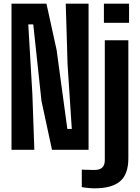

<svg xmlns="http://www.w3.org/2000/svg" viewBox="-20 -820 767 1051"><path d="M43 0H168C163.1 -152.3 159.2 -253.9 157.2 -304.7C146.5 -496.1 138.7 -623 134.8 -686.5H162.1C184.6 -477.5 199.2 -337.9 207 -267.6C235.4 -133.8 254.9 -44.9 264.6 0H464.8V-799.8H339.8C344.7 -635.7 348.6 -526.4 349.6 -471.7L373 -114.3H348.6C319.3 -330.1 299.8 -473.6 290 -545.9C261.7 -672.9 243.2 -757.8 234.4 -799.8H43V0ZM548.8 -695.3H686.5V-799.8H548.8V-695.3ZM497.1 210.9C560.5 210.9 606.4 198.2 636.7 172.9C667 147.5 682.6 105.5 682.6 46.9V-599.6H553.7V56.6C553.7 75.2 548.8 88.9 539.1 97.7C529.3 106.4 515.6 110.4 497.1 110.4C487.3 110.4 475.6 110.4 461.9 109.4C447.3 109.4 436.5 109.4 427.7 108.4V204.1C438.5 206.1 450.2 208 462.9 209C475.6 210 486.3 210.9 497.1 210.9Z"/></svg>

Font: Yellow Ladder Regular
Style: Regular
Weight: 400
Designer: Zima Creative
Version: Version 2.002